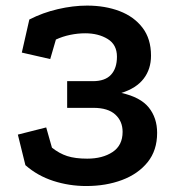

<svg xmlns="http://www.w3.org/2000/svg" viewBox="-20 -628 602 669"><path d="M82.2 -560Q129 -584 181.8 -596.2Q234.5 -608.5 283.5 -608.5Q346 -608.5 396.4 -589.4Q446.8 -570.2 476.5 -531.5Q506.2 -492.8 506.2 -434Q506.2 -387.2 480.6 -353.9Q455 -320.5 403 -304.2Q469.2 -289.5 498.4 -253.4Q527.5 -217.2 527.5 -165Q527.5 -104 494.4 -62.9Q461.2 -21.8 405.2 -0.8Q349.2 20.2 280.5 20.2Q221.2 20.2 165.9 2.4Q110.5 -15.5 68.5 -52.5L42.2 -159L141 -184L161 -113.5Q186.5 -93.2 214.2 -84.2Q242 -75.2 283.8 -75.2Q337.5 -75.2 372.4 -98.4Q407.2 -121.5 407.2 -168.5Q407.2 -205.8 381.6 -229Q356 -252.2 305.8 -252.2H214V-345.2H303.5Q346.5 -345.2 367 -367.8Q387.5 -390.2 387.5 -430.5Q387.5 -472.5 355.1 -492.2Q322.8 -512 277 -512Q251 -512 224.5 -506.5Q198 -501 174.8 -490.2L155 -422.2L56 -444.8Z"/></svg>

Font: Podkova VF Beta
Style: Regular
Weight: 400
Designer: Ilya Yudin
Foundry: Cyreal (www.cyreal.org)
Version: Version 2.100